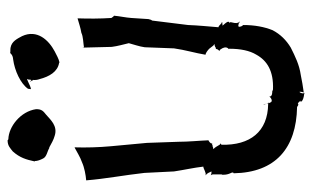

<svg xmlns="http://www.w3.org/2000/svg" viewBox="-182 -638 841 518"><g transform="rotate(-90 239.0 -378.5)"><path d="M12 -566C16 -516 26 -464 32 -410L36 -330C40 -303 46 -277 49 -251C43.6 -251 31.7 -242.2 26 -245V-244C31.2 -241.4 33.2 -234.5 36 -229H32C30 -229 27 -230 26 -231V-230C27 -229 28 -227 28 -225V-198C28 -199 27 -201 27 -201H26C27 -200 27 -199 27 -198C27 -180 34 -176 33 -171C33 -170 32 -169 32 -170L31 -169C33 -56 99 0 210 2C215 6 217 6 220 4L227 11H225C222 12 226 19 244 21C245 21 247 22 248 22V21C248 21 247 21 247 20C245 15 251 5 251 10C251 13 250 18 249 19V20C265 18 281 15 296 12C324 8 346 -3 370 -15C390 -27 406 -43 417 -64C426 -86 431 -113 431 -143C430 -145 427 -148 427 -150C425 -155 427 -158 432 -156C435 -156 438 -154 440 -152V-153C430 -163 444 -180 436 -181C440 -181 444 -183 431 -197C430 -198 430 -199 429 -199C432.3 -199 436.2 -200 439 -200V-201C434 -201 430 -210 425 -210C427 -236 430 -264 431 -292L443 -389L444 -390V-391L445 -392L447 -399L450 -445C451 -460 455 -478 456 -491V-492C455 -492 451 -497 450 -499C448 -529 448 -561 449 -590H448C437 -587 423 -582 410 -580C400 -575 383 -575 371 -573C371 -574 370 -576 370 -578L372 -498C374 -482 379 -465 382 -452C379 -440 373 -424 371 -409L368 -330C364 -301 355 -271 351 -246V-245C355 -245 363 -239 367 -235L374 -226C375 -224 378 -222 380 -221C378 -221 374 -220 372 -219L371 -218L367 -217L366 -216C367 -216 365 -213 365 -212C364 -211 362 -208 361 -208V-207C362 -208 364 -206 365 -205C377 -188 366 -183 366 -182L367 -181C367 -151 362 -126 351 -108C335 -79 307 -61 257 -63C255 -64 253 -64 252 -65C252 -65 237 -64 238 -73C236 -69 225 -62 222 -70C221 -71 221 -73 220 -75L221 -76L222 -74C222 -74 221 -75 220 -75V-76H219C219 -77 219 -77 218 -76C143 -77 106 -125 108 -202C109 -203 111 -204 112 -204C111 -204 109 -206 108 -207L102 -217C101 -219 98 -222 96 -224C99 -224 102 -225 104 -226H106C107 -227 111 -228 111 -227H112C109 -230 118 -237 120 -237C119 -263 116 -291 116 -318L113 -403L104 -500C101 -532 100 -568 101 -598H100C90 -593 75 -583 60 -578C47 -572 26 -568 12 -567ZM63 -705C63.1 -705.3 63.7 -705.7 64 -706C64 -698 67 -691 71 -683C76 -673 91 -672 100 -666V-667C111 -661 121 -655 132 -652C159 -643 176 -664 189 -675C199 -683 204 -687 204 -702C198 -744 157 -776 123 -777C122 -777 121 -778 120 -779C105 -779 99 -772 90 -765C73 -746 68 -729 63 -706ZM215 -88 219 -81C218 -84 217 -86 216 -88ZM219 -81 221 -76H220C220 -78 219 -79 219 -81ZM258 -716C266 -716 292 -733 284 -723C283 -722 285 -713 281 -716C280 -717 279 -718 278 -718C278 -717 280 -715 281 -714C281 -713 282 -711 282 -710L283 -711C282 -706 283 -698 285 -693C292 -666 305 -644 329 -640L330 -639C340 -641 350 -647 360 -652C390 -668 420 -699 401 -740C394 -753 387 -768 370 -771C366 -772 360 -771 356 -772C354 -772 352 -765 338 -764C308 -760 273 -744 259 -724C259 -721 258 -719 258 -716Z"/></g></svg>

Font: Charger Mayhem
Style: Regular
Weight: 400
Designer: Jasper
Foundry: Cannot Into Space Fonts
Version: Version 0.98